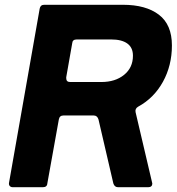

<svg xmlns="http://www.w3.org/2000/svg" viewBox="-20 -783 739 803"><path d="M34 0Q25 0 20.5 -5.5Q16 -11 18 -20L146 -747Q149 -763 165 -763H494Q590 -763 644.5 -721.5Q699 -680 699 -593Q699 -509 661.5 -441Q624 -373 558 -337Q544 -329 547 -314L616 -20L617 -15Q617 -8 612.5 -4Q608 0 600 0H474Q459 0 454 -16L392 -283Q387 -300 372 -300H245Q229 -300 226 -283L178 -16Q177 0 159 0ZM257 -460V-456Q257 -440 273 -440H404Q462 -440 499 -470Q536 -500 536 -550Q536 -584 512.5 -601Q489 -618 445 -618H301Q283 -618 282 -602Z"/></svg>

Font: Open Sauce Two ExtraBold Italic
Style: Regular
Weight: 800
Italic angle: -10°
Designer: Alfredo Marco Pradil
Foundry: Creative Sauce Fz LLC
Version: Version 1.477